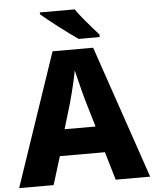

<svg xmlns="http://www.w3.org/2000/svg" viewBox="-61 -982 830 1032"><g transform="rotate(-5 354.0 -465.5)"><path d="M521 0 476 -152H233L186 0H0L243 -717H462L707 0ZM397 -432Q392 -449 383.5 -481.5Q375 -514 366.5 -548Q358 -582 353 -604Q349 -581 341.5 -548.5Q334 -516 326 -484.5Q318 -453 312 -432L271 -294H438ZM381 -931Q396 -909 418.5 -881.5Q441 -854 463.5 -828.5Q486 -803 502 -785V-771H389Q370 -784 343 -803.5Q316 -823 287.5 -845Q259 -867 234 -887Q209 -907 193 -921V-931Z"/></g></svg>

Font: Noto Sans Syriac ExtraBold
Style: Regular
Weight: 800
Designer: Patrick Giasson and the Monotype Design Team
Foundry: Monotype Imaging Inc.
Version: Version 3.000; ttfautohint (v1.8.4.7-5d5b)